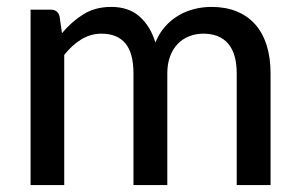

<svg xmlns="http://www.w3.org/2000/svg" viewBox="-20 -536 866 556"><path d="M68.5 0V-508H127Q147.5 -508 152.5 -488.5L159.5 -440Q187.5 -473.5 221.8 -494.8Q256 -516 302 -516Q352.5 -516 384 -488.2Q415.5 -460.5 430 -413Q441 -440 458.5 -459.5Q476 -479 497.5 -491.5Q519 -504 543.2 -510Q567.5 -516 592.5 -516Q633 -516 664.8 -503.2Q696.5 -490.5 718.5 -466Q740.5 -441.5 752 -405.5Q763.5 -369.5 763.5 -323.5V0H665.5V-323.5Q665.5 -380.5 640.8 -409.5Q616 -438.5 568.5 -438.5Q547.5 -438.5 528.5 -431.2Q509.5 -424 495.2 -409.5Q481 -395 472.8 -373.5Q464.5 -352 464.5 -323.5V0H366.5V-323.5Q366.5 -382.5 343 -410.5Q319.5 -438.5 274 -438.5Q242.5 -438.5 215.5 -422Q188.5 -405.5 166 -377V0Z"/></svg>

Font: Lato 2
Style: Regular
Weight: 500
Designer: Lukasz Dziedzic with Adam Twardoch and Botio Nikoltchev
Foundry: tyPoland Lukasz Dziedzic
Version: Version 2.015; 2015-08-06; http://www.latofonts.com/